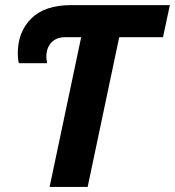

<svg xmlns="http://www.w3.org/2000/svg" viewBox="-20 -734 687 754"><path d="M174.8 0 298.8 -587.9H235.8Q201.7 -587.9 181.9 -567.1Q162.1 -546.4 162.1 -511.2Q162.1 -503.4 163.3 -496.6Q164.6 -489.7 165 -485.8H54.2Q51.8 -493.7 50.8 -504.2Q49.8 -514.6 49.8 -523.9Q49.8 -608.4 102.5 -661.1Q155.3 -713.9 259.8 -713.9H647L620.1 -587.9H448.2L324.2 0Z"/></svg>

Font: Open Sans
Style: Bold Italic
Weight: 700
Italic angle: -12°
Designer: Monotype Design Team
Foundry: Monotype Imaging Inc.
Version: Version 3.003; ttfautohint (v1.8.4)